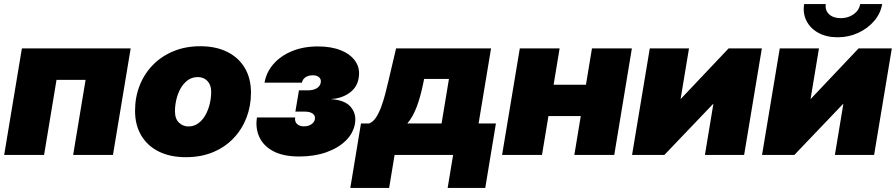

<svg xmlns="http://www.w3.org/2000/svg" viewBox="-20 -760 4396 942"><path d="M621.1 -522.5 534.2 0H338.9L399.9 -368.2H257.3L196.3 0H0.5L87.4 -522.5Z M892.1 11.2Q814.9 11.2 759 -16.6Q703.1 -44.4 672.9 -95.5Q642.6 -146.5 642.6 -216.3Q642.6 -284.2 665.8 -342Q689 -399.9 731.4 -442.6Q773.9 -485.4 832.5 -509.3Q891.1 -533.2 962.4 -533.2Q1039.6 -533.2 1095.5 -505.1Q1151.4 -477.1 1181.4 -426Q1211.4 -375 1211.4 -305.2Q1211.4 -240.7 1189.7 -183.6Q1168 -126.5 1126.5 -82.5Q1085 -38.6 1025.9 -13.7Q966.8 11.2 892.1 11.2ZM904.3 -139.6Q932.6 -139.6 953.9 -155.8Q975.1 -171.9 988.8 -197Q1002.4 -222.2 1009.3 -251.5Q1016.1 -280.8 1016.1 -308.1Q1016.1 -333 1007.1 -349.4Q998 -365.7 983.2 -373.8Q968.3 -381.8 950.2 -381.8Q921.9 -381.8 900.6 -366Q879.4 -350.1 865.5 -325Q851.6 -299.8 845 -270.5Q838.4 -241.2 838.4 -214.4Q838.4 -176.8 858.2 -158.2Q877.9 -139.6 904.3 -139.6Z M1448.2 7.8Q1368.7 7.8 1320.1 -18.6Q1271.5 -44.9 1252 -88.6Q1232.4 -132.3 1240.7 -183.6H1428.2Q1424.8 -164.6 1436.8 -152.3Q1448.7 -140.1 1471.7 -140.1Q1486.3 -140.1 1497.6 -144.8Q1508.8 -149.4 1516.1 -157.5Q1523.4 -165.5 1524.9 -175.8Q1527.8 -192.9 1514.2 -202.6Q1500.5 -212.4 1475.1 -212.4H1429.2L1446.8 -316.9H1492.7Q1517.1 -316.9 1533.9 -326.9Q1550.8 -336.9 1553.7 -355Q1556.6 -370.6 1545.9 -380.6Q1535.2 -390.6 1514.6 -390.6Q1493.2 -390.6 1478.8 -380.9Q1464.4 -371.1 1461.4 -354.5H1277.8Q1286.6 -405.3 1321.5 -445.6Q1356.4 -485.8 1412.4 -509Q1468.3 -532.2 1540 -532.2Q1606 -532.2 1653.6 -512.7Q1701.2 -493.2 1724.4 -458.3Q1747.6 -423.3 1739.7 -377.4Q1732.4 -331.1 1694.1 -304Q1655.8 -276.9 1606 -274.4V-273.4Q1673.3 -268.6 1701.4 -234.6Q1729.5 -200.7 1721.7 -154.3Q1713.9 -106.9 1676.8 -70.3Q1639.6 -33.7 1580.8 -12.9Q1522 7.8 1448.2 7.8Z M1698.7 162.1 1751 -154.3H1791Q1810.5 -161.6 1825 -183.8Q1839.4 -206.1 1850.6 -236.6Q1861.8 -267.1 1870.1 -299.3Q1878.4 -331.5 1884.8 -358.9L1923.3 -522.5H2389.2L2328.1 -154.3H2413.1L2360.8 162.1H2176.3L2203.1 0H1916L1889.2 162.1ZM1978.5 -154.3H2146.5L2182.6 -372.6H2060.5L2058.1 -358.9Q2043 -284.2 2024.2 -235.1Q2005.4 -186 1978.5 -154.3Z M2912.1 -344.2 2886.7 -190.4H2613.3L2638.7 -344.2ZM2725.6 -522.5 2639.2 0H2443.4L2530.3 -522.5ZM3080.1 -522.5 2993.7 0H2797.9L2884.3 -522.5Z M3630.9 0H3438.5L3480 -250.5H3479L3239.7 0H3081.1L3168 -522.5H3360.4L3319.3 -274.9H3320.3L3554.7 -522.5H3717.8Z M4268.6 0H4076.2L4117.7 -250.5H4116.7L3877.4 0H3718.8L3805.7 -522.5H3998L3957 -274.9H3958L4192.4 -522.5H4355.5ZM4089.4 -577.1Q4034.7 -577.1 3995.1 -598.9Q3955.6 -620.6 3936.8 -657.7Q3918 -694.8 3925.3 -740.2H4031.7Q4026.9 -710 4047.4 -690.4Q4067.9 -670.9 4105 -670.9Q4129.4 -670.9 4149.9 -679.9Q4170.4 -689 4183.8 -704.3Q4197.3 -719.7 4200.2 -740.2H4308.1Q4300.8 -694.8 4269.3 -657.7Q4237.8 -620.6 4190.9 -598.9Q4144 -577.1 4089.4 -577.1Z"/></svg>

Font: Inter 28pt Black
Style: Italic
Weight: 900
Italic angle: -9.3988°
Designer: Rasmus Andersson
Foundry: rsms
Version: Version 4.001;git-66647c0bb